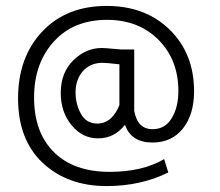

<svg xmlns="http://www.w3.org/2000/svg" viewBox="-20 -568 743 648"><path d="M534 -31 548 14Q455 60 340 60Q208 60 124.5 -18Q41 -96 41 -236Q41 -375 122.5 -461.5Q204 -548 340 -548Q471 -548 553 -467.5Q635 -387 635 -260Q635 -182 597.5 -134.5Q560 -87 495 -87Q422 -87 402 -147Q366 -101 311 -101Q258 -101 221.5 -145.5Q185 -190 185 -254Q185 -323 227.5 -364.5Q270 -406 323 -406Q333 -406 360 -403.5Q387 -401 389 -401H433V-194Q444 -132 495 -132Q537 -132 559.5 -169Q582 -206 582 -261Q582 -366 515 -433.5Q448 -501 341 -501Q228 -501 161.5 -427.5Q95 -354 95 -239Q95 -121 162 -54.5Q229 12 350 12Q461 12 534 -31ZM383 -216V-351Q339 -356 326 -356Q285 -356 260 -328Q235 -300 235 -256Q235 -217 253 -184Q271 -151 309 -151Q352 -151 377 -200Q380 -206 381.5 -209.5Q383 -213 383 -214Q383 -215 383 -216Z"/></svg>

Font: Bellota
Style: Regular
Weight: 400
Designer: Kemie Guaida
Foundry: Kemie Guaida
Version: Version 1.000;PS 002.000;hotconv 1.0.70;makeotf.lib2.5.58329